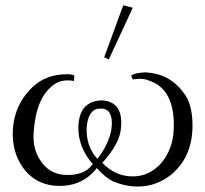

<svg xmlns="http://www.w3.org/2000/svg" viewBox="-20 -687 762 713"><path d="M660.6 -344C626.3 -390.9 579.4 -414.9 521.1 -418.3C493.7 -417.1 475.4 -413.7 467.4 -405.7L473.1 -392C497.1 -395.4 514.3 -395.4 526.9 -389.7C596.6 -370.3 629.7 -308.6 625.1 -204.6C622.9 -157.7 608 -117.7 580.6 -83.4C549.7 -48 513.1 -30.9 468.6 -32C426.3 -33.1 390.9 -50.3 360 -82.3C404.6 -131.4 428.6 -176 429.7 -218.3C434.3 -276.6 411.4 -313.1 355.4 -314.3C299.4 -310.9 272 -277.7 270.9 -212.6C270.9 -163.4 289.1 -117.7 324.6 -77.7C302.9 -46.9 266.3 -34.3 217.1 -37.7C180.6 -41.1 152 -58.3 131.4 -89.1C110.9 -117.7 101.7 -154.3 105.1 -196.6C110.9 -281.1 134.9 -339.4 178.3 -371.4C197.7 -386.3 222.9 -392 254.9 -386.3L256 -406.9C248 -410.3 238.9 -411.4 229.7 -411.4C177.1 -411.4 133.7 -395.4 100.6 -363.4C51.4 -316.6 26.3 -256 27.4 -184C28.6 -132.6 44.6 -88 75.4 -51.4C106.3 -16 147.4 2.3 196.6 3.4C257.1 4.6 305.1 -18.3 339.4 -62.9C360 -40 379.4 -24 398.9 -13.7C429.7 -1.1 460.6 5.7 491.4 5.7C537.1 5.7 578.3 -9.1 614.9 -37.7C668.6 -82.3 694.9 -142.9 694.9 -221.7C694.9 -275.4 683.4 -316.6 660.6 -344ZM393.1 -203.4C386.3 -168 369.1 -132.6 341.7 -97.1C313.1 -128 300.6 -165.7 301.7 -211.4C305.1 -257.1 320 -281.1 347.4 -283.4C379.4 -286.9 395.4 -268.6 395.4 -229.7C395.4 -221.7 394.3 -212.6 393.1 -203.4ZM437.7 -667.4 366.9 -474.3 384 -466.3 473.1 -658.3Z"/></svg>

Font: GFS Goschen
Style: Italic
Weight: 400
Designer: George D. Matthiopoulos
Foundry: George D. Matthiopoulos
Version: Fontographer 4.7 9/28/09 FG4M≠0000002248